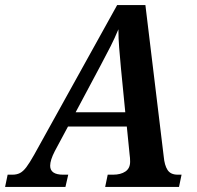

<svg xmlns="http://www.w3.org/2000/svg" viewBox="-67 -734 773 754"><path d="M-47 0 -37 -48H-18Q-1 -48 11.5 -54.5Q24 -61 36.5 -77.5Q49 -94 67 -126L393 -714H504L576 -119Q579 -85 591 -66.5Q603 -48 631 -48H646L636 0H346L356 -48H377Q407 -48 425.5 -60.5Q444 -73 444 -99Q444 -106 443.5 -113.5Q443 -121 442 -127L431 -237H200L148 -140Q130 -105 130 -83Q130 -48 181 -48H201L190 0ZM327 -475 230 -293H425L408 -466Q404 -510 401 -546.5Q398 -583 398 -619Q383 -583 367.5 -552.5Q352 -522 327 -475Z"/></svg>

Font: Noto Serif SemiCondensed SemiBold
Style: Italic
Weight: 600
Width: 4
Italic angle: -12°
Designer: Monotype Design Team
Foundry: Monotype Imaging Inc.
Version: Version 2.014; ttfautohint (v1.8.4.7-5d5b)